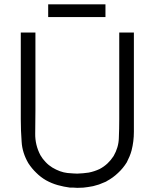

<svg xmlns="http://www.w3.org/2000/svg" viewBox="-20 -859 724 897"><path d="M205.1 -787.1Q205.1 -788.1 205.1 -790Q205.1 -792 205.1 -793Q205.1 -796.9 205.1 -799.8Q205.1 -803.7 205.1 -806.6Q205.1 -810.5 205.1 -813.5Q205.1 -817.4 205.1 -820.3Q205.1 -825.2 205.1 -830.1Q205.1 -834 205.1 -838.9Q207 -838.9 209 -838.9Q210.9 -838.9 212.9 -838.9Q241.2 -838.9 270.5 -838.9Q298.8 -838.9 327.1 -838.9Q347.7 -838.9 367.2 -838.9Q386.7 -838.9 406.2 -838.9Q422.9 -838.9 439.5 -838.9Q456.1 -838.9 472.7 -838.9Q472.7 -836.9 472.7 -835Q472.7 -833 472.7 -831.1Q472.7 -826.2 472.7 -821.3Q472.7 -816.4 472.7 -810.5Q472.7 -807.6 472.7 -803.7Q472.7 -800.8 472.7 -796.9Q472.7 -793 472.7 -788.1Q472.7 -784.2 472.7 -779.3Q470.7 -779.3 469.7 -779.3Q467.8 -779.3 465.8 -779.3Q436.5 -779.3 408.2 -779.3Q378.9 -779.3 350.6 -779.3Q331.1 -779.3 310.5 -779.3Q291 -779.3 271.5 -779.3Q254.9 -779.3 238.3 -779.3Q221.7 -779.3 205.1 -779.3Q205.1 -781.2 205.1 -783.2Q205.1 -785.2 205.1 -787.1ZM468.8 -7.8Q456.1 -2 442.4 2.9Q429.7 6.8 415 10.7Q389.6 15.6 369.1 17.6Q347.7 18.6 340.8 18.6Q332 18.6 324.2 17.6Q316.4 17.6 307.6 17.6Q278.3 13.7 250 5.9Q221.7 -2 195.3 -16.6Q169.9 -31.2 149.4 -51.8Q128.9 -71.3 112.3 -96.7Q84 -145.5 81.1 -196.3Q77.1 -248 77.1 -302.7Q77.1 -341.8 77.1 -380.9Q77.1 -419.9 77.1 -459Q77.1 -496.1 77.1 -533.2Q77.1 -570.3 77.1 -607.4Q77.1 -631.8 77.1 -657.2Q77.1 -682.6 77.1 -707Q79.1 -707 81.1 -707Q83 -707 85 -707Q90.8 -707 96.7 -707Q102.5 -707 108.4 -707Q112.3 -707 117.2 -707Q121.1 -707 125 -707Q129.9 -707 134.8 -707Q139.6 -707 145.5 -707Q145.5 -706.1 145.5 -704.1Q145.5 -702.1 145.5 -700.2Q145.5 -647.5 145.5 -593.8Q145.5 -541 145.5 -488.3Q145.5 -452.1 145.5 -415Q145.5 -378.9 145.5 -342.8Q145.5 -290 144.5 -235.4Q143.6 -181.6 168.9 -133.8Q179.7 -115.2 193.4 -101.6Q207 -86.9 224.6 -76.2Q260.7 -54.7 294.9 -50.8Q329.1 -47.9 340.8 -47.9Q368.2 -48.8 394.5 -52.7Q419.9 -57.6 445.3 -69.3Q465.8 -80.1 482.4 -95.7Q498 -110.4 510.7 -129.9Q534.2 -170.9 535.2 -213.9Q537.1 -257.8 537.1 -302.7Q537.1 -341.8 537.1 -380.9Q537.1 -419.9 537.1 -459Q537.1 -496.1 537.1 -533.2Q537.1 -570.3 537.1 -607.4Q537.1 -631.8 537.1 -657.2Q537.1 -682.6 537.1 -707Q539.1 -707 541 -707Q543 -707 544.9 -707Q550.8 -707 556.6 -707Q562.5 -707 568.4 -707Q573.2 -707 577.1 -707Q581.1 -707 585 -707Q589.8 -707 594.7 -707Q599.6 -707 605.5 -707Q605.5 -706.1 605.5 -704.1Q605.5 -702.1 605.5 -700.2Q605.5 -647.5 605.5 -593.8Q605.5 -541 605.5 -488.3Q605.5 -452.1 605.5 -415Q605.5 -378.9 605.5 -342.8Q605.5 -295.9 605.5 -249Q605.5 -246.1 605.5 -243.2Q605.5 -198.2 594.7 -156.2Q590.8 -141.6 585 -127.9Q579.1 -114.3 572.3 -100.6Q554.7 -72.3 531.2 -50.8Q507.8 -28.3 478.5 -12.7Q476.6 -10.7 473.6 -9.8Q471.7 -8.8 468.8 -7.8Z"/></svg>

Font: LeFont
Style: Light
Weight: 300
Designer: Leryon MEDIA
Version: Version 1.0